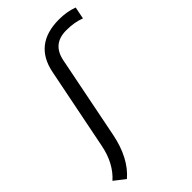

<svg xmlns="http://www.w3.org/2000/svg" viewBox="-358 -813 1095 1095"><g transform="rotate(-45 189.5 -265.0)"><path d="M111.3 -537.6Q148.4 -723.6 349.6 -723.6Q412.6 -723.6 464.8 -704.1L450.2 -630.9Q400.9 -650.4 334.5 -650.4Q224.1 -650.4 202.1 -541.5L102.1 -39.1Q70.8 116.2 -20.5 194.3L-85.9 143.1Q-11.7 77.1 11.7 -39.1Z"/></g></svg>

Font: Sansation
Style: Italic
Weight: 400
Designer: Bernd Montag
Version: Version 1.301